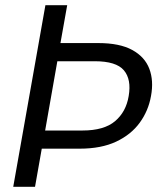

<svg xmlns="http://www.w3.org/2000/svg" viewBox="-20 -720 625 740"><path d="M31 0 155 -700H239L213 -554H359Q441 -554 489.5 -527.5Q538 -501 555.5 -455Q573 -409 562 -350Q552 -293 518.5 -247Q485 -201 427.5 -174Q370 -147 287 -147H141L115 0ZM154 -217H298Q381 -217 423.5 -253Q466 -289 476 -350Q487 -414 457.5 -449Q428 -484 345 -484H201Z"/></svg>

Font: DM Sans 9pt
Style: Italic
Weight: 400
Italic angle: -10°
Designer: Colophon Foundry, Jonny Pinhorn
Foundry: Colophon Foundry
Version: Version 4.004